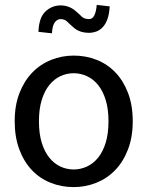

<svg xmlns="http://www.w3.org/2000/svg" viewBox="-20 -754 606 784"><path d="M522 -259Q522 -194 502.5 -143.5Q483 -93 450 -59Q417 -25 373 -7.5Q329 10 281 10Q231 10 187 -7.5Q143 -25 110.5 -59Q78 -93 59 -143.5Q40 -194 40 -259Q40 -324 59.5 -374Q79 -424 112 -458Q145 -492 189 -509.5Q233 -527 281 -527Q331 -527 375 -509.5Q419 -492 451.5 -458Q484 -424 503 -374Q522 -324 522 -259ZM423 -259Q423 -309 411.5 -346Q400 -383 380.5 -407Q361 -431 335 -443Q309 -455 281 -455Q252 -455 226.5 -443Q201 -431 181.5 -407Q162 -383 150.5 -346Q139 -309 139 -259Q139 -208 150.5 -171Q162 -134 181.5 -110Q201 -86 226.5 -74Q252 -62 281 -62Q309 -62 335 -74Q361 -86 380.5 -110Q400 -134 411.5 -171Q423 -208 423 -259ZM137 -624Q139 -681 164.5 -706Q190 -731 226 -732Q263 -732 290 -708Q304 -696 314 -686Q324 -676 344 -676Q370 -676 375 -734L428 -728Q426 -696 418.5 -675.5Q411 -655 399 -642.5Q387 -630 372.5 -625Q358 -620 344 -620Q303 -620 279 -643Q265 -655 254.5 -665.5Q244 -676 227 -676Q214 -676 204 -663Q194 -650 192 -618Z"/></svg>

Font: Expletus Sans
Style: Regular
Weight: 400
Designer: Jasper de Waard
Foundry: Designtown
Version: Version 7.028